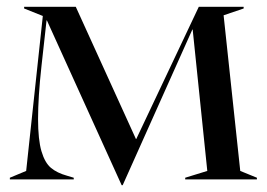

<svg xmlns="http://www.w3.org/2000/svg" viewBox="-20 -528 785 565"><path d="M118 -468H117L102 -333Q92 -242 92 -178Q92 -117 102 -83Q112 -49 130 -34Q148 -19 177 -11L197 -5V0H9V-5L57 -25L106 -481L51 -503V-508H203L380 -119H381L565 -508H697V-503L638 -483L687 -25L736 -5V0H525V-5L590 -25L547 -441H546L341 17H338Z"/></svg>

Font: Nyght Serif
Style: Regular
Weight: 400
Designer: Maksym Kobuzan
Version: Version 0.410;July 4, 2025;FontCreator 15.0.0.2958 64-bit